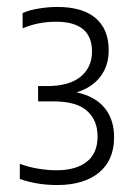

<svg xmlns="http://www.w3.org/2000/svg" viewBox="-20 -834 390 552"><path d="M144.5 -302Q86.5 -302 37 -319.5V-363Q62.5 -353.5 90 -349Q117.5 -344.5 143 -344.5Q198 -344.5 229.2 -368.8Q260.5 -393 260.5 -442Q260.5 -488.5 230 -515.5Q199.5 -542.5 134.5 -542.5H89.5V-586.5H115Q179 -586.5 211.8 -613.5Q244.5 -640.5 244.5 -686Q244.5 -771.5 141 -771.5Q89 -771.5 45 -752.5V-796.5Q64 -805 91.5 -809.5Q119 -814 145 -814Q217 -814 254.8 -782Q292.5 -750 292.5 -689.5Q292.5 -645 268.5 -613.5Q244.5 -582 200 -568.5Q253.5 -557 280.8 -523.8Q308 -490.5 308 -439.5Q308 -373 264.2 -337.5Q220.5 -302 144.5 -302Z"/></svg>

Font: Encode Sans Condensed Condensed Light
Style: Regular
Weight: 300
Width: 3
Designer: Multiple Designers
Foundry: Impallari Type
Version: Version 3.000; ttfautohint (v1.8.3) -l 8 -r 50 -G 200 -x 14 